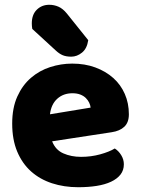

<svg xmlns="http://www.w3.org/2000/svg" viewBox="-20 -767 589 803"><path d="M198 -176Q212 -140 245 -125.5Q278 -111 319 -111Q361 -111 399 -121.5Q437 -132 460 -146Q476 -136 487 -118Q498 -100 498 -80Q498 -55 484 -37Q470 -19 444.5 -7Q419 5 384 10.5Q349 16 307 16Q248 16 197.5 -0.5Q147 -17 110 -50Q73 -83 52 -133Q31 -183 31 -250Q31 -316 52.5 -363.5Q74 -411 109.5 -441.5Q145 -472 190 -486.5Q235 -501 282 -501Q335 -501 378.5 -485Q422 -469 453.5 -441Q485 -413 502 -374Q519 -335 519 -289Q519 -255 500 -237Q481 -219 447 -214ZM283 -377Q245 -377 219.5 -354Q194 -331 189 -289L359 -317Q358 -327 353 -337.5Q348 -348 339 -357Q330 -366 316 -371.5Q302 -377 283 -377ZM115 -646Q114 -650 113.5 -657.5Q113 -665 113 -669Q113 -706 134 -726.5Q155 -747 186 -747Q206 -747 224.5 -739Q243 -731 260 -710L349 -599Q344 -564 323 -547Q302 -530 278 -530Q257 -530 242.5 -536Q228 -542 213 -556Z"/></svg>

Font: Baloo Chettan 2 ExtraBold
Style: Regular
Weight: 800
Designer: Maithili Shingre, Unnati Kotecha and Ek Type
Foundry: Ek Type
Version: Version 1.640;hotconv 1.0.111;makeotfexe 2.5.65597; ttfautoh